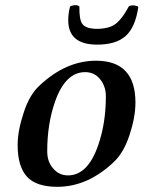

<svg xmlns="http://www.w3.org/2000/svg" viewBox="-20 -703 595 740"><path d="M502 -308Q502 -251 479 -182Q457 -115 419 -79Q318 17 201 17Q119 17 83.5 -22.5Q48 -62 48 -144Q48 -200 72 -271Q94 -338 132 -373Q234 -469 350 -469Q502 -469 502 -308ZM388 -332Q388 -370 366 -397.5Q344 -425 308 -425Q232 -425 192 -311Q162 -225 162 -120Q162 -81 183 -56Q206 -27 242 -27Q318 -27 358 -142Q388 -227 388 -332ZM513 -676Q502 -598 464 -564Q426 -530 350 -531Q243 -533 243 -625Q243 -651 250 -678Q253 -681 267 -683Q280 -684 286 -678Q285 -626 298 -610Q313 -590 364 -592Q399 -594 420 -607Q448 -625 477 -679Q484 -683 498 -682Q511 -680 513 -676Z"/></svg>

Font: GFS Didot
Style: Bold Italic
Weight: 700
Italic angle: -12°
Designer: Designed by Takis Katsoulidis and George D. Matthiopoulos.
Foundry: Designed by Takis Katsoulidis and George D. Matthiopoulos.
Version: Version 1.0